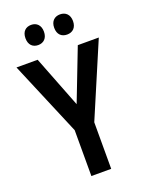

<svg xmlns="http://www.w3.org/2000/svg" viewBox="-166 -1058 823 1074"><g transform="rotate(-20 245.0 -521.0)"><path d="M103 -916C103 -876 126 -856 158 -856C190 -856 213 -877 213 -916C213 -955 190 -976 158 -976C126 -976 103 -956 103 -916ZM274 -916C274 -876 297 -856 330 -856C363 -856 386 -877 386 -916C386 -955 363 -976 330 -976C298 -976 274 -956 274 -916ZM246 -472 126 -780H0L186 -339V-66H304V-343L490 -780H365Z"/></g></svg>

Font: Noto Sans Malayalam UI Condensed SemiBold
Style: Regular
Weight: 600
Width: 3
Designer: Jelle Bosma - Monotype Design Team
Foundry: Monotype Imaging Inc.
Version: Version 2.104